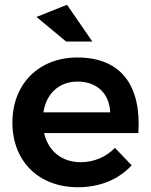

<svg xmlns="http://www.w3.org/2000/svg" viewBox="-20 -780 632 805"><path d="M257 -606H367L261 -760L133 -709ZM304 -539C144 -539 32 -429 32 -266C32 -105 141 5 307 5C401 5 479 -29 532 -87L462 -160C424 -121 373 -100 318 -100C240 -100 182 -146 165 -222H560C573 -416 492 -539 304 -539ZM442 -309H162C174 -388 228 -438 305 -438C386 -438 439 -388 442 -309Z"/></svg>

Font: Montserrat_SPRD_medium Medium
Style: Regular
Weight: 400
Designer: Julieta Ulanovsky edited by Nelly Hempel
Foundry: Julieta Ulanovsky
Version: Version 4.000;PS 004.000;hotconv 1.0.88;makeotf.lib2.5.64775